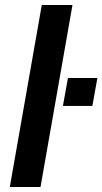

<svg xmlns="http://www.w3.org/2000/svg" viewBox="-20 -743 407 763"><path d="M19 0 146 -723H268L141 0ZM230 -322 250 -433H367L347 -322Z"/></svg>

Font: Archivo Variable SemiBold
Style: Italic
Weight: 600
Italic angle: -10°
Designer: Hector Gatti
Foundry: Omnibus-Type
Version: Version 2.001